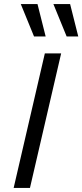

<svg xmlns="http://www.w3.org/2000/svg" viewBox="-20 -922 404 942"><path d="M164 -902 204 -743H147L82 -902ZM324 -902 364 -743H307L242 -902ZM280 -660 127 0H47L200 -660Z"/></svg>

Font: Elaine Sans
Style: Italic
Weight: 400
Italic angle: -13°
Designer: Wei Huang
Foundry: Wei Huang
Version: Version 2.001;December 24, 2019;FontCreator 12.0.0.2547 64-b